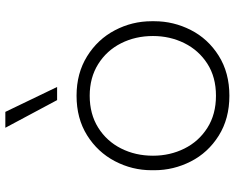

<svg xmlns="http://www.w3.org/2000/svg" viewBox="-98 -742 858 701"><g transform="rotate(-90 330.5 -392.0)"><path d="M59 -257V-267Q59 -338 92 -401Q125 -464 186.5 -502.5Q248 -541 331 -541Q413 -541 475 -502.5Q537 -464 570 -401Q603 -338 603 -267V-257Q603 -187 571 -124Q539 -61 477 -22Q415 17 331 17Q247 17 185 -22Q123 -61 91 -124Q59 -187 59 -257ZM549 -262Q549 -326 522.5 -378.5Q496 -431 446.5 -462Q397 -493 331 -493Q264 -493 214.5 -462Q165 -431 138.5 -378.5Q112 -326 112 -262Q112 -200 138 -147.5Q164 -95 213.5 -63.5Q263 -32 331 -32Q399 -32 448 -63.5Q497 -95 523 -147.5Q549 -200 549 -262ZM214 -801H272L363 -612H315Z"/></g></svg>

Font: Sora-SIA ExtraLight
Style: Regular
Weight: 200
Designer: Jonathan Barnbrook, Julián Moncada
Foundry: Barnbrook Fonts
Version: Version 2.000